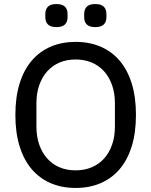

<svg xmlns="http://www.w3.org/2000/svg" viewBox="-20 -917 748 949"><path d="M354 12Q286 12 231 -11.5Q176 -35 137 -80.5Q98 -126 77 -193.5Q56 -261 56 -349Q56 -437 77 -504.5Q98 -572 137 -617.5Q176 -663 231 -686.5Q286 -710 354 -710Q422 -710 477 -686.5Q532 -663 571 -617.5Q610 -572 631 -504.5Q652 -437 652 -349Q652 -261 631 -193.5Q610 -126 571 -80.5Q532 -35 477 -11.5Q422 12 354 12ZM354 -75Q397 -75 433 -90Q469 -105 494.5 -133.5Q520 -162 534 -202Q548 -242 548 -292V-406Q548 -456 534 -496Q520 -536 494.5 -564.5Q469 -593 433 -608Q397 -623 354 -623Q310 -623 274.5 -608Q239 -593 213.5 -564.5Q188 -536 174 -496Q160 -456 160 -406V-292Q160 -242 174 -202Q188 -162 213.5 -133.5Q239 -105 274.5 -90Q310 -75 354 -75ZM259 -783Q230 -783 217 -796Q204 -809 204 -832V-848Q204 -871 217 -884Q230 -897 259 -897Q288 -897 301 -884Q314 -871 314 -848V-832Q314 -809 301 -796Q288 -783 259 -783ZM451 -783Q422 -783 409 -796Q396 -809 396 -832V-848Q396 -871 409 -884Q422 -897 451 -897Q480 -897 493 -884Q506 -871 506 -848V-832Q506 -809 493 -796Q480 -783 451 -783Z"/></svg>

Font: IBM Plex Sans Text
Style: Regular
Weight: 450
Designer: Mike Abbink, Paul van der Laan, Pieter van Rosmalen
Foundry: Bold Monday
Version: Version 3.005